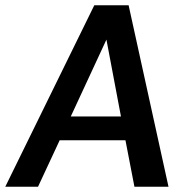

<svg xmlns="http://www.w3.org/2000/svg" viewBox="-52 -707 704 727"><path d="M-32 0H92L174 -176H423L457 0H586L435 -687H305ZM216 -266 351 -557 406 -266Z"/></svg>

Font: Ronzino Medium
Style: Italic
Weight: 500
Italic angle: -7.99998°
Designer: Nunzio Mazzaferro
Foundry: Collletttivo
Version: Version 1.000;Glyphs 3.3 (3337)